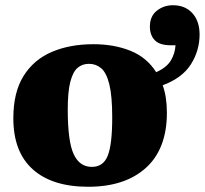

<svg xmlns="http://www.w3.org/2000/svg" viewBox="-20 -700 783 734"><path d="M317 14Q180 14 105.5 -52.5Q31 -119 31 -248Q31 -347 70 -409.5Q109 -472 178 -501.5Q247 -531 337 -531Q417 -531 479.5 -505.5Q542 -480 577 -424Q617 -442 633 -468.5Q649 -495 651 -527H632Q590 -527 571.5 -546.5Q553 -566 553 -598Q553 -638 579.5 -659Q606 -680 641 -680Q688 -680 715.5 -649.5Q743 -619 743 -568Q743 -507 710 -454.5Q677 -402 602 -374Q618 -330 618 -269Q618 -131 538 -58.5Q458 14 317 14ZM331 -62Q375 -62 392 -105Q409 -148 409 -251Q409 -333 398 -377.5Q387 -422 367 -439Q347 -456 320 -456Q295 -456 277 -441Q259 -426 249 -388Q239 -350 239 -281Q239 -160 261.5 -111Q284 -62 331 -62Z"/></svg>

Font: Literata 36pt ExtraBold
Style: Regular
Weight: 800
Designer: Latin by Veronika Burian and Jose Scaglione. Greek by Irene Vlachou. Cyrillic by Vera Evstafieva.
Foundry: TypeTogether
Version: Version 3.002